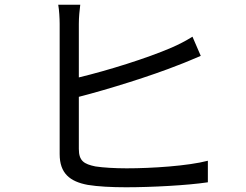

<svg xmlns="http://www.w3.org/2000/svg" viewBox="-20 -789 1040 811"><path d="M313 -380C438 -412 620 -469 733 -514C763 -525 799 -541 828 -553L793 -634C764 -616 735 -601 705 -588C601 -543 434 -491 313 -462V-688C313 -716 316 -746 319 -769H226C230 -746 232 -712 232 -688V-138C232 -57 275 -22 351 -8C393 -1 452 2 512 2C621 2 771 -6 858 -19V-110C774 -88 621 -78 515 -78C466 -78 415 -81 383 -86C335 -96 313 -109 313 -160Z"/></svg>

Font: Noto Sans CJK JP Regular
Style: Regular
Weight: 400
Designer: Ryoko NISHIZUKA (kana & ideographs); Paul D. Hunt (Latin, Greek & Cyrillic); Wenlong ZHANG (bopomofo); Sandoll Communica
Foundry: Adobe Systems Incorporated
Version: Version 1.001;PS 1.001;hotconv 1.0.78;makeotf.lib2.5.61930